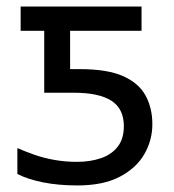

<svg xmlns="http://www.w3.org/2000/svg" viewBox="-20 -556 530 586"><path d="M216 10Q158 10 111 0.5Q64 -9 33 -25V-104Q56 -94 84 -84Q112 -74 145.5 -68Q179 -62 215 -62Q255 -62 287.5 -73Q320 -84 339 -108Q358 -132 358 -171Q358 -224 320 -248.5Q282 -273 205 -273H115V-462H43V-536H412V-462H194V-345H224Q308 -345 356 -323.5Q404 -302 424.5 -264Q445 -226 445 -177Q445 -128 420.5 -85.5Q396 -43 345.5 -16.5Q295 10 216 10Z"/></svg>

Font: Noto Sans Ambassadori
Style: Regular
Weight: 400
Designer: Monotype Design Team
Foundry: Monotype Imaging Inc.
Version: Version 2.013